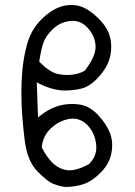

<svg xmlns="http://www.w3.org/2000/svg" viewBox="-20 -762 540 767"><path d="M238.3 -400.4Q272 -400.4 303.2 -407.7Q340.8 -416 377.4 -458Q414.1 -500.5 421.4 -543Q424.3 -559.1 424.3 -574.7Q424.3 -599.6 417 -622.6Q404.8 -660.2 363.3 -697.8Q321.8 -735.4 283.7 -740.7Q273.9 -742.2 267.6 -742.2Q248.5 -742.2 234.6 -738.8Q220.7 -735.4 206.5 -729Q192.4 -722.7 176.8 -711.4Q156.2 -696.8 136.2 -674.8Q102.5 -637.2 88.1 -585Q73.7 -532.7 68.8 -476.1Q65.4 -435.1 65.4 -389.6Q65.4 -306.6 78.6 -202.1Q88.9 -119.6 128.4 -78.6Q168.5 -37.6 191.4 -28.3Q214.4 -19 238.8 -15.1Q281.2 -15.1 314.9 -26.9Q350.6 -39.6 384.3 -74.7Q418 -109.9 425.3 -151.9Q428.2 -167 428.2 -181.6Q428.2 -206.5 419.9 -229Q406.7 -264.6 372.6 -301.8Q338.9 -337.9 299.3 -344.2Q283.2 -346.7 267.6 -346.7Q200.2 -346.7 143.1 -301.8L131.8 -293Q129.4 -357.9 127 -433.1L138.2 -427.2Q177.7 -406.7 223.1 -400.9Q231 -400.4 238.3 -400.4ZM257.8 -81.5Q231.9 -81.5 206.5 -98.1Q174.8 -119.1 147.9 -171.4L147 -173.3V-175.3Q151.4 -219.2 183.3 -249.3Q215.3 -279.3 254.9 -286.6Q263.2 -288.1 271 -288.1Q303.2 -288.1 328.6 -262.7Q357.4 -233.9 363.8 -188.5Q364.7 -181.2 364.7 -176.5Q364.7 -171.9 364.5 -166.5Q364.3 -161.1 362.3 -152.6Q360.4 -144 356.9 -136.2Q349.6 -120.6 335.4 -106.4Q302.2 -87.9 271 -82.5Q264.6 -81.5 257.8 -81.5ZM266.6 -463.4Q257.8 -462.4 250.5 -462.4Q229 -462.4 208 -467.3Q177.7 -474.6 139.2 -513.2L136.7 -516.1Q145 -569.3 154.3 -593.8Q163.6 -619.1 191.4 -646Q219.2 -672.9 259.3 -678.2Q265.1 -678.7 271 -678.7Q304.7 -678.7 330.6 -650.4Q359.9 -618.2 361.8 -578.1Q361.8 -576.2 361.8 -574.2Q361.8 -535.2 318.4 -479.5Q295.4 -466.3 266.6 -463.4Z"/></svg>

Font: Bakudai
Style: ExtraLight
Weight: 200
Version: Version 1.48